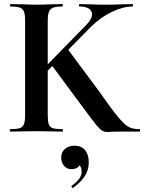

<svg xmlns="http://www.w3.org/2000/svg" viewBox="-20 -645 707 941"><path d="M32 -613Q29 -613 29 -619Q29 -625 32 -625L85 -624Q131 -622 158 -622Q188 -622 234 -624L285 -625Q288 -625 288 -619Q288 -613 285 -613Q254 -613 239.5 -607Q225 -601 219.5 -586.5Q214 -572 214 -542V-81Q214 -50 219 -36Q224 -22 238.5 -17Q253 -12 285 -12Q289 -12 289 -6Q289 0 285 0Q252 0 233 -1L158 -2L84 -1Q64 0 30 0Q28 0 28 -6Q28 -12 30 -12Q62 -12 77 -17Q92 -22 97.5 -36.5Q103 -51 103 -81V-544Q103 -574 97.5 -588Q92 -602 77.5 -607.5Q63 -613 32 -613ZM230 -330 310 -407 463 -201Q528 -108 560.5 -69.5Q593 -31 613 -21.5Q633 -12 664 -12Q667 -12 667 -6Q667 0 664 0H552Q536 0 525 1Q514 2 507 2Q491 2 479.5 -5.5Q468 -13 451.5 -33Q435 -53 393 -110Q388 -117 381.5 -125.5Q375 -134 367 -145ZM431 -575Q431 -593 415 -603Q399 -613 370 -613Q367 -613 367 -619Q367 -625 370 -625L417 -624Q461 -622 499 -622Q540 -622 584 -624L629 -625Q632 -625 632 -619Q632 -613 629 -613Q583 -613 528 -586.5Q473 -560 428 -516L171 -255L144 -258L402 -522Q431 -551 431 -575ZM337 276Q333 276 331 271.5Q329 267 332 265Q354 249 367 232.5Q380 216 380 198Q380 176 371.5 167Q363 158 348 156L375 137Q377 184 329 184Q308 184 294 168Q280 152 280 127Q280 100 299 84.5Q318 69 345 69Q379 69 397 91Q415 113 415 150Q415 189 395 219Q375 249 339 275Z"/></svg>

Font: Cormorant Garamond
Style: Bold
Weight: 700
Designer: Christian Thalmann (Catharsis Fonts)
Foundry: Catharsis Fonts
Version: Version 4.000